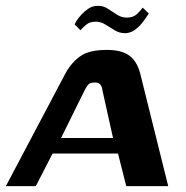

<svg xmlns="http://www.w3.org/2000/svg" viewBox="-43 -634 633 654"><path d="M-23 0 181 -386Q202 -423 232 -443.5Q262 -464 321 -464Q371 -464 397 -445Q423 -426 434 -386L530 0H387L359 -111H136L79 0ZM165 -164H342L306 -326Q305 -336 300 -344.5Q295 -353 280 -353Q263 -353 256.5 -344.5Q250 -336 245 -326ZM382 -521Q364 -521 347.5 -531Q331 -541 315 -551Q299 -561 280 -560Q262 -560 249 -548.5Q236 -537 231 -531L211 -551Q212 -553 217.5 -562.5Q223 -572 233.5 -583.5Q244 -595 258 -604.5Q272 -614 289 -614Q308 -615 324 -604.5Q340 -594 355.5 -584Q371 -574 389 -574Q411 -574 424 -586.5Q437 -599 443 -608L464 -588Q463 -587 456.5 -577Q450 -567 439.5 -554Q429 -541 414.5 -531Q400 -521 382 -521Z"/></svg>

Font: Genos Thin SemiBold
Style: Italic
Weight: 600
Italic angle: -8°
Version: Version 1.010